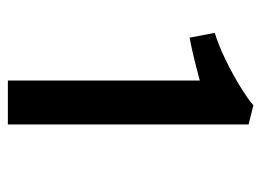

<svg xmlns="http://www.w3.org/2000/svg" viewBox="-108 -556 664 488"><g transform="rotate(90 224.0 -312.0)"><path d="M75.7 -461.9 63.5 -525.9Q93.3 -534.7 131.1 -553Q168.9 -571.3 201.2 -591.3Q233.4 -611.3 247.6 -624L296.4 -611.8V0H184.6V-487.8Q120.1 -470.2 75.7 -461.9Z"/></g></svg>

Font: Merriweather Sans
Style: Regular
Weight: 400
Designer: Eben Sorkin
Foundry: Eben Sorkin
Version: Version 1.006; ttfautohint (v1.4.1) -l 6 -r 50 -G 0 -x 11 -H